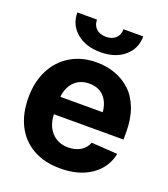

<svg xmlns="http://www.w3.org/2000/svg" viewBox="-140 -854 842 964"><g transform="rotate(20 281.5 -372.0)"><path d="M293 10.7Q208.5 10.7 147.9 -23.4Q86.9 -57.6 54.4 -120.8Q22 -184.1 22 -270.5Q22 -354.5 54.7 -418Q87.4 -481.9 147 -517.3Q206.5 -552.7 285.6 -552.7Q338.9 -552.7 384.5 -536.1Q430.2 -519.5 466.1 -486.6Q502 -453.6 522.5 -399.4Q543 -345.2 543 -275.4V-234.4H82V-327.6H469.7L399.4 -303.2Q399.4 -367.7 370.1 -403.8Q340.8 -439.9 286.6 -439.9Q232.9 -439.9 201.9 -403.8Q170.9 -367.7 170.9 -309.1V-243.2Q170.9 -177.7 204.8 -139.9Q238.8 -102.1 294.9 -102.1Q333 -102.1 360.1 -118.7Q387.2 -135.3 398.4 -165L538.1 -155.8Q522.5 -79.1 457.3 -34.2Q392.1 10.7 293 10.7ZM106.9 -754.9H211.9Q211.9 -724.6 231 -706.8Q250 -689 283.2 -689Q315.4 -689 334.5 -706.8Q353.5 -724.6 353.5 -754.9H459Q459 -689 410.4 -647.9Q361.8 -606.9 283.2 -606.9Q204.6 -606.9 155.8 -647.9Q106.9 -689 106.9 -754.9Z"/></g></svg>

Font: Inter Tight Stencil
Style: Bold
Weight: 700
Designer: Rasmus Andersson
Foundry: rsms
Version: Version 3.004;Glyphs 3.1.2 (3151)